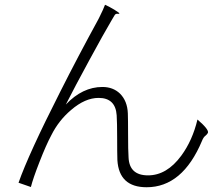

<svg xmlns="http://www.w3.org/2000/svg" viewBox="-20 -779 918 808"><path d="M597 9Q481 9 474 -105Q473 -134 473 -199Q473 -264 471 -294Q466 -367 395 -367Q338 -367 279 -316Q227 -272 196 -210Q174 -169 146 -97Q119 -28 110 8L58 -10Q100 -130 233 -392Q307 -539 394 -698Q395 -701 398 -706Q415 -740 422 -759Q442 -750 463 -737Q484 -724 482.5 -722Q481 -720 476 -721Q467 -722 463 -716Q460 -711 454 -701Q450 -693 447 -689Q419 -642 356 -526Q295 -414 257 -339Q327 -413 411 -413Q456 -413 485 -385Q516 -354 518 -302Q519 -274 519 -215Q519 -145 521 -117Q524 -41 603 -41Q682 -41 743 -124Q790 -188 811 -276Q860 -234 855 -220Q852 -214 846 -209Q836 -202 830 -186Q748 9 597 9Z"/></svg>

Font: GenSekiGothic TW L
Style: Regular
Weight: 300
Version: Version 1.501;PS 1;hotconv 16.6.51;makeotf.lib2.5.65220